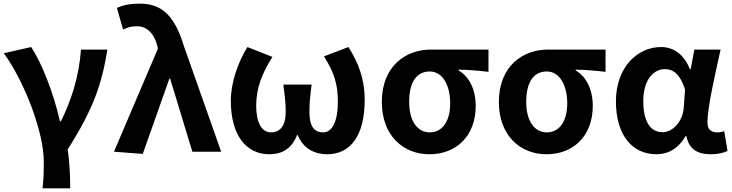

<svg xmlns="http://www.w3.org/2000/svg" viewBox="-20 -832 4017 1053"><path d="M213 201H365C365 138 362 57 351 -12C494 -238 538 -370 569 -560H424C414 -419 375 -289 314 -167H309C271 -331 206 -492 151 -574L1 -540C119 -377 220 -102 220 51C220 124 219 153 213 201Z M763 12 909 -401H913L1035 0H1193L990 -575C941 -738 873 -812 749 -812C686 -812 655 -803 621 -789L655 -670C678 -681 698 -688 732 -688C783 -688 824 -652 842 -583L846 -565L605 0Z M1458 14C1524 14 1580 -15 1609 -91H1613C1644 -15 1708 14 1774 14C1905 14 1980 -92 1980 -283C1980 -403 1944 -490 1891 -574L1757 -523C1813 -433 1833 -371 1833 -274C1833 -163 1800 -106 1753 -106C1706 -106 1677 -134 1677 -219C1677 -270 1681 -304 1689 -368H1534C1542 -304 1547 -270 1547 -219C1547 -140 1515 -106 1466 -106C1414 -106 1385 -163 1385 -251C1385 -350 1417 -429 1474 -520L1337 -574C1285 -490 1246 -379 1246 -280C1246 -88 1331 14 1458 14Z M2335 14C2482 14 2589 -86 2589 -251C2589 -341 2554 -411 2495 -446V-450C2554 -449 2597 -445 2659 -438V-560H2342C2204 -560 2074 -468 2074 -273C2074 -88 2192 14 2335 14ZM2337 -106C2269 -106 2224 -168 2224 -273C2224 -390 2270 -440 2337 -440C2409 -440 2449 -361 2449 -266C2449 -165 2405 -106 2337 -106Z M2977 14C3124 14 3231 -86 3231 -251C3231 -341 3196 -411 3137 -446V-450C3196 -449 3239 -445 3301 -438V-560H2984C2846 -560 2716 -468 2716 -273C2716 -88 2834 14 2977 14ZM2979 -106C2911 -106 2866 -168 2866 -273C2866 -390 2912 -440 2979 -440C3051 -440 3091 -361 3091 -266C3091 -165 3047 -106 2979 -106Z M3580 14C3647 14 3701 -19 3740 -85H3745C3758 -14 3805 14 3879 14C3921 14 3951 5 3970 -4L3952 -113C3939 -108 3926 -106 3914 -106C3883 -106 3860 -120 3860 -159C3860 -248 3903 -426 3932 -560H3788L3768 -452H3764C3729 -539 3670 -574 3605 -574C3476 -574 3358 -463 3358 -276C3358 -93 3446 14 3580 14ZM3614 -107C3549 -107 3508 -162 3508 -277C3508 -398 3567 -453 3626 -453C3674 -453 3712 -422 3737 -341L3730 -242C3725 -167 3670 -107 3614 -107Z"/></svg>

Font: Noto Sans Mono CJK TC
Style: Bold
Weight: 700
Designer: Ryoko NISHIZUKA 西塚涼子 (kana, bopomofo & ideographs); Paul D. Hunt (Latin, Greek & Cyrillic); Sandoll Communications 산돌커뮤니
Foundry: Adobe
Version: Version 2.004;hotconv 1.0.118;makeotfexe 2.5.65603